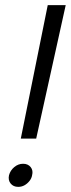

<svg xmlns="http://www.w3.org/2000/svg" viewBox="-20 -720 276 748"><path d="M61 -180 166 -700H236L121 -180ZM51 8Q32 8 21.5 -5Q11 -18 15 -37Q20 -56 35.5 -69Q51 -82 70 -82Q89 -82 99.5 -69Q110 -56 105 -37Q103 -25 94.5 -14.5Q86 -4 75 2Q64 8 51 8Z"/></svg>

Font: Epunda Slab Light
Style: Italic
Weight: 300
Italic angle: -12°
Designer: Simon Atzbach
Foundry: typofactur
Version: Version 1.102